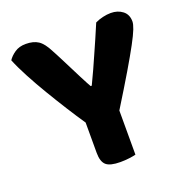

<svg xmlns="http://www.w3.org/2000/svg" viewBox="-114 -714 797 826"><g transform="rotate(-20 284.5 -301.5)"><path d="M555 -544Q555 -532 546.5 -510Q538 -488 517 -449Q496 -410 460.5 -350Q425 -290 371 -203V-1Q360 2 340.5 4.5Q321 7 300 7Q253 7 235 -9Q217 -25 217 -65V-204Q191 -242 161 -289.5Q131 -337 102 -385.5Q73 -434 48 -481Q23 -528 8 -565Q19 -582 39.5 -596Q60 -610 90 -610Q125 -610 147 -595.5Q169 -581 189 -541Q191 -538 199 -522.5Q207 -507 217.5 -486.5Q228 -466 240 -442Q252 -418 262.5 -397.5Q273 -377 281 -362Q289 -347 291 -344H296Q312 -377 325.5 -407Q339 -437 352 -466.5Q365 -496 378.5 -526.5Q392 -557 407 -593Q423 -601 442.5 -605.5Q462 -610 479 -610Q511 -610 533 -593Q555 -576 555 -544Z"/></g></svg>

Font: Baloo Tammudu 2
Style: Bold
Weight: 700
Designer: Maithili Shingre, Omkar Shende and Ek Type
Foundry: Ek Type
Version: Version 1.640;hotconv 1.0.111;makeotfexe 2.5.65597; ttfautoh